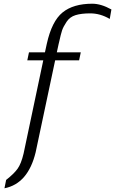

<svg xmlns="http://www.w3.org/2000/svg" viewBox="-20 -799 620 1034"><path d="M580 -748 571 -697Q520 -727 466 -727Q418 -727 387 -717.5Q356 -708 338.5 -681.5Q321 -655 314.5 -636Q308 -617 298 -571Q297 -566 296 -563L286 -517H415L406 -474H277L172 21Q131 190 4 215L13 170Q55 137 74.5 110Q94 83 107 28L213 -474H127L136 -517H222L232 -563Q259 -685 317 -732Q375 -779 477 -779Q524 -779 580 -748Z"/></svg>

Font: Afta sans
Style: Italic
Weight: 400
Italic angle: -12°
Designer: par.qink
Foundry: Oriol Esparraguera Font
Version: Version 1.000